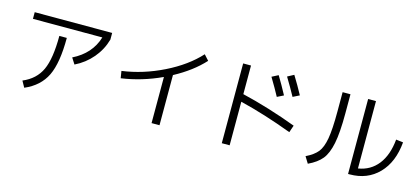

<svg xmlns="http://www.w3.org/2000/svg" viewBox="-65 -1307 4129 1892"><g transform="rotate(15 2000.0 -361.0)"><path d="M122.1 -645V-712.9H912.1V-645Q882.3 -538.1 809.6 -452.1Q736.8 -366.2 633.8 -315.9L594.2 -377.9Q777.3 -468.8 830.1 -645ZM417 -549.8H493.2Q493.2 -293.9 430.2 -163.1Q367.2 -32.2 214.8 33.2L179.2 -30.8Q310.1 -85.9 363.5 -201.9Q417 -317.9 417 -549.8Z M1097.2 -375Q1312 -404.8 1516.6 -505.9Q1721.2 -606.9 1848.1 -746.1L1897 -691.9Q1780.8 -564.9 1598.1 -466.8V44.9H1517.1V-425.8Q1317.9 -333 1108.9 -303.2Z M2540 -702.1 2605 -735.8Q2655.8 -651.9 2707 -556.2L2642.1 -523.9Q2602.1 -599.1 2540 -702.1ZM2688 -744.1 2752.9 -778.8Q2809.1 -688 2857.9 -597.2L2792 -564Q2750 -642.1 2688 -744.1ZM2316.9 -756.8V-464.8Q2592.8 -398.9 2876 -293L2851.1 -220.2Q2564.9 -327.1 2316.9 -387.2V57.1H2236.8V-756.8Z M3256.8 -736.8H3336.9V-540Q3336.9 -344.2 3314.5 -234.1Q3292 -124 3245.6 -66.9Q3199.2 -9.8 3107.9 33.2L3066.9 -33.2Q3147 -72.3 3185.1 -119.6Q3223.1 -167 3240 -262Q3256.8 -356.9 3256.8 -540ZM3597.2 -49.8Q3722.2 -69.8 3797.1 -165.5Q3872.1 -261.2 3887.2 -421.9L3960 -413.1Q3941.9 -207 3827.4 -89.6Q3712.9 27.8 3533.2 27.8H3517.1V-736.8H3597.2Z"/></g></svg>

Font: WebKoruri
Style: Regular
Weight: 400
Foundry: lindwurm / mohemohe
Version: Version 1.00